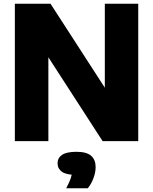

<svg xmlns="http://www.w3.org/2000/svg" viewBox="-20 -760 825 1034"><path d="M60 0V-740H252L575 -240.5H544.5V-740H724.5V0H532.5L209.5 -499.5H240.5V0ZM336.5 254Q355 219.5 362.2 195.8Q369.5 172 369.5 146L405.5 182H392.5Q337 182 313.5 165Q290 148 290 119.5Q290 90.5 314.2 74Q338.5 57.5 392 57.5Q446.5 57.5 470.8 79Q495 100.5 495 139.5Q495 168 483.2 199.8Q471.5 231.5 452.5 254Z"/></svg>

Font: Encode Sans SC Condensed Thin ExtraBold
Style: Regular
Weight: 800
Version: Version 3.002